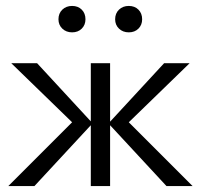

<svg xmlns="http://www.w3.org/2000/svg" viewBox="-20 -627 677 647"><path d="M351 -205V0H286V-205L96 0H8L223 -215L18 -414H105L286 -218V-414H351V-217L533 -414H619L414 -215L629 0H541ZM223 -607Q243 -607 255.5 -594.5Q268 -582 268 -562Q268 -543 255.5 -530.5Q243 -518 223 -518Q203 -518 190 -530.5Q177 -543 177 -562Q177 -582 190 -594.5Q203 -607 223 -607ZM414 -607Q434 -607 446.5 -594.5Q459 -582 459 -562Q459 -543 446.5 -530.5Q434 -518 414 -518Q394 -518 381 -530.5Q368 -543 368 -562Q368 -582 381 -594.5Q394 -607 414 -607Z"/></svg>

Font: QiushuiShotai Bright
Style: Regular
Weight: 400
Designer: Christian Thalmann (Catharsis Fonts)
Version: Version 1.250;